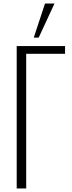

<svg xmlns="http://www.w3.org/2000/svg" viewBox="-20 -1072 409 1092"><path d="M75 0V-810H350V-766H129V0ZM172 -858 236 -1052H290L200 -858Z"/></svg>

Font: Oswald ExtraLight
Style: Regular
Weight: 250
Designer: Vernon Adams
Foundry: Vernon Adams
Version: Version 4.103;gftools[0.9.33.dev8+g029e19f]